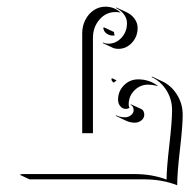

<svg xmlns="http://www.w3.org/2000/svg" viewBox="-20 -526 570 578"><path d="M39.1 0 46.9 -2H384.8Q437.7 -2 481.4 14.6Q481.7 -20 489.9 -90.6Q498 -161.1 498 -194.3Q498 -227.3 481 -254.3Q463.9 -281.2 436.3 -293.9L437.7 -295.4L467.8 -281.5Q495.6 -268.6 512.8 -241.1Q530 -213.6 530 -180.2Q530 -147 521.7 -75.6Q513.4 -4.2 513.4 31.7Q469 14.2 414.8 13.9H69.1ZM227.5 -125V-425.8Q227.5 -447.5 236.8 -465.9Q246.1 -484.4 262.1 -495.1Q278.1 -505.9 297.1 -505.9Q311 -505.9 323.1 -501Q335.2 -496.1 343.5 -487.5L339.4 -488.8Q333.3 -489.7 327.1 -489.7Q299.1 -489.7 279.4 -467Q259.8 -444.3 259.8 -412.1V-125ZM289.8 -396V-398.2Q297.4 -394.5 306.2 -394.5Q329.3 -394.5 345.8 -412.5Q362.3 -430.4 362.3 -456.1Q362.3 -470.5 353.1 -482.8Q344 -495.1 328.9 -502L330.3 -503.4L360.4 -489.5Q375.7 -482.4 385 -469.7Q394.3 -457 394.3 -441.9Q394.3 -415.8 377.2 -397.3Q360.1 -378.9 335.9 -378.9Q326.7 -378.9 319.8 -382.1ZM291 -441.9 292.7 -443.8 323.2 -429.7Q323.2 -424.6 324.7 -421.4L325 -419.2L319.3 -418.9Q309.8 -418.9 300.9 -425Q292 -431.2 291 -441.9ZM315.4 -285.9 316.7 -290.8 329.1 -284.9 330.6 -283.7Q326.4 -280.8 322.5 -277.3Q316.9 -280.8 315.4 -285.9ZM328.1 -179.4Q340.8 -172.9 355.5 -172.9Q366.5 -172.9 374.4 -179.3Q382.3 -185.8 382.3 -194.3Q382.3 -200 380.1 -204.2Q377.9 -208.5 374.3 -209.7L372.6 -211.9Q374.3 -211.9 376 -211.2L406.2 -197.3Q409.9 -195.6 412.1 -190.9Q414.3 -186.3 414.3 -180.4Q414.3 -170.7 405.9 -163.7Q397.5 -156.7 385.5 -156.7Q371.8 -156.7 359.4 -162.6L329.3 -176.8ZM335.4 -225.6Q335.4 -251.2 353.1 -269.2Q370.8 -287.1 396 -287.1Q429.7 -287.1 456.1 -266.8L451.4 -267.8Q439 -271.2 426 -271.2Q401.9 -271.2 384.6 -253.9Q367.4 -236.6 367.4 -211.7Q367.4 -207.5 368.7 -203.6L370.1 -202.1Q365.7 -198.2 358.4 -198.2Q348.9 -198.2 342.2 -206.2Q335.4 -214.1 335.4 -225.6Z"/></svg>

Font: AgreloyOut1
Style: Medium
Weight: 400
Designer: gluk
Foundry: gluk
Version: Version 0.27